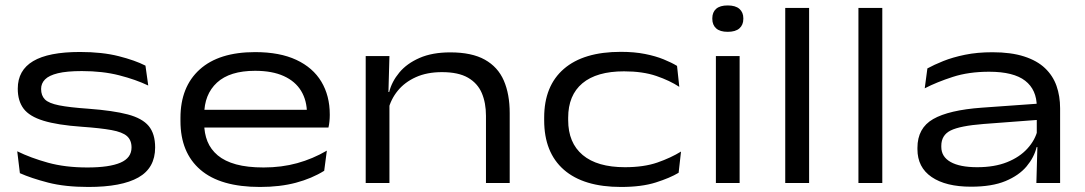

<svg xmlns="http://www.w3.org/2000/svg" viewBox="-20 -690 4092 724"><path d="M313.5 15Q225 15 161.2 -1.5Q97.5 -18 55 -37L45 -119.5Q96 -94.5 161 -76.5Q226 -58.5 309.5 -58.5Q392 -58.5 434 -76.5Q476 -94.5 476 -134Q476 -161.5 458.8 -176.8Q441.5 -192 400.5 -199.5Q359.5 -207 288.5 -212Q196.5 -218.5 143.8 -234.8Q91 -251 69 -280.2Q47 -309.5 47 -355V-356Q47 -425 105 -459.5Q163 -494 281.5 -494Q365.5 -494 427.5 -478.2Q489.5 -462.5 528.5 -442.5L539 -367.5Q492 -390 429.5 -406Q367 -422 288.5 -422Q232 -422 198.2 -413.8Q164.5 -405.5 149.8 -390.5Q135 -375.5 135 -354.5Q135 -329.5 149.5 -315Q164 -300.5 202.8 -292.8Q241.5 -285 313.5 -280Q407 -273 461.8 -258.5Q516.5 -244 540.8 -214.8Q565 -185.5 565 -134Q565 -56.5 501.8 -20.8Q438.5 15 313.5 15Z M960.5 15Q811 15 735.8 -49.8Q660.5 -114.5 660.5 -233.5V-245.5Q660.5 -362.5 733 -428Q805.5 -493.5 942 -493.5Q1035 -493.5 1097.5 -464.2Q1160 -435 1191.8 -382Q1223.5 -329 1223.5 -258.5V-255.5Q1223.5 -244 1222.2 -231.5Q1221 -219 1218.5 -209H1135Q1136.5 -220.5 1137 -234.5Q1137.5 -248.5 1137.5 -261.5Q1137.5 -311 1115.5 -347.2Q1093.5 -383.5 1050 -403.2Q1006.5 -423 942 -423Q846.5 -423 798.2 -378.5Q750 -334 750 -257V-249.5V-240V-224Q750 -187.5 762.2 -157Q774.5 -126.5 801 -104.2Q827.5 -82 870.2 -70.2Q913 -58.5 974 -58.5Q1042 -58.5 1100.8 -74.8Q1159.5 -91 1212.5 -122L1202.5 -46Q1156 -17 1096 -1Q1036 15 960.5 15ZM701.5 -209V-276H1201V-209Z M1812.5 0V-253.5Q1812.5 -302 1796.8 -339Q1781 -376 1744.8 -397Q1708.5 -418 1646.5 -418Q1590 -418 1548 -399Q1506 -380 1479.8 -347.8Q1453.5 -315.5 1444 -275.5L1430 -343H1447.5Q1457.5 -382.5 1485.8 -416.5Q1514 -450.5 1562 -471.5Q1610 -492.5 1678 -492.5Q1759 -492.5 1808.2 -465Q1857.5 -437.5 1879.8 -386.2Q1902 -335 1902 -263.5V0ZM1359 0V-478.5H1448.5L1444.5 -334.5L1448.5 -324V0Z M2322 15Q2180.5 15 2106.2 -50Q2032 -115 2032 -236.5V-246.5Q2032 -366 2106.2 -430.2Q2180.5 -494.5 2321 -494.5Q2372 -494.5 2412.2 -486.5Q2452.5 -478.5 2482.5 -466.2Q2512.5 -454 2533 -441.5L2541.5 -362.5Q2506 -386 2455 -403.5Q2404 -421 2333 -421Q2230 -421 2176.2 -376Q2122.5 -331 2122.5 -246V-237Q2122.5 -151.5 2177.2 -105.5Q2232 -59.5 2336.5 -59.5Q2408 -59.5 2459 -77.2Q2510 -95 2548 -118.5L2539 -38.5Q2506.5 -19 2453 -2Q2399.5 15 2322 15Z M2679.5 0V-478.5H2769V0ZM2724 -570Q2695 -570 2680.5 -583Q2666 -596 2666 -619V-621Q2666 -644 2680.5 -656.8Q2695 -669.5 2724 -669.5Q2753.5 -669.5 2768.2 -656.5Q2783 -643.5 2783 -621V-619Q2783 -596 2768.2 -583Q2753.5 -570 2724 -570Z M2941 0V-660H3031V0Z M3217 0V-660H3307V0Z M3888 0 3892 -143.5 3889.5 -162V-273.5V-287.5Q3889.5 -351.5 3845.8 -385.5Q3802 -419.5 3710 -419.5Q3633 -419.5 3572.8 -400Q3512.5 -380.5 3467 -357L3477 -432Q3501.5 -445.5 3537 -459.8Q3572.5 -474 3618.8 -483.5Q3665 -493 3722.5 -493Q3792.5 -493 3841.5 -477.2Q3890.5 -461.5 3920.5 -433Q3950.5 -404.5 3964 -366Q3977.5 -327.5 3977.5 -281.5V0ZM3641.5 14Q3546.5 14 3493 -22.5Q3439.5 -59 3439.5 -127.5V-132.5Q3439.5 -207 3498.8 -241Q3558 -275 3682.5 -284L3899.5 -299.5L3901 -238.5L3689 -222.5Q3600 -215.5 3564.8 -198Q3529.5 -180.5 3529.5 -140V-136Q3529.5 -99 3564.5 -79.2Q3599.5 -59.5 3665 -59.5Q3730 -59.5 3777.5 -78.5Q3825 -97.5 3854.2 -129.8Q3883.5 -162 3892.5 -199.5L3906.5 -135.5H3889Q3879.5 -96.5 3851 -62.5Q3822.5 -28.5 3771.5 -7.2Q3720.5 14 3641.5 14Z"/></svg>

Font: Anek Latin Expanded
Style: Regular
Weight: 400
Width: 7
Designer: Yesha Goshar
Foundry: Ek Type
Version: Version 1.003